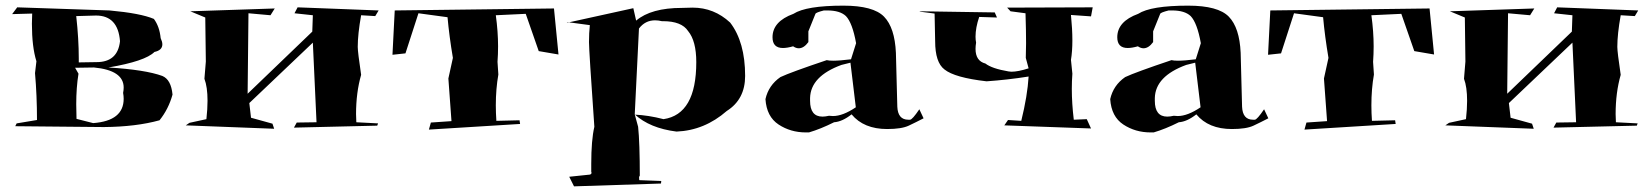

<svg xmlns="http://www.w3.org/2000/svg" viewBox="-20 -526 5852 680"><path d="M348 -76 34 -79 39 -89 111 -101Q111 -188 104 -267L109 -309Q93 -360 93 -442L94 -478L23 -476L41 -500L368 -489Q478 -479 525 -459Q545 -432 549 -391Q555 -378 555 -369Q555 -348 527 -342Q494 -309 364 -287Q495 -279 555 -257Q586 -244 591 -191Q577 -140 545 -100Q462 -77 348 -76ZM310 -90Q418 -98 418 -176Q418 -186 416 -197Q418 -207 418 -216Q418 -277 313 -287L246 -286L258 -265Q250 -216 250 -157L251 -105ZM259 -305 322 -306Q397 -306 405 -380Q398 -471 320 -471L250 -469Q259 -388 259 -319Z M951 -70 638 -82 651 -91 711 -104Q715 -140 715 -169Q715 -218 704 -247L709 -308L707 -464L654 -486L953 -496L938 -472L860 -479L857 -194L1086 -414L1088 -472L1023 -479L1034 -500L1321 -489L1309 -469L1259 -472Q1247 -405 1247 -360Q1247 -342 1259 -261Q1241 -198 1241 -122L1242 -93L1319 -89L1316 -81L1021 -74L1031 -92L1101 -93L1088 -375L863 -161L869 -109L945 -88Z M1499 -67 1506 -92 1579 -97 1568 -248 1584 -321Q1571 -398 1565 -465L1462 -479L1416 -337L1370 -332L1378 -489L1942 -496L1958 -333L1888 -345L1842 -477L1736 -472Q1744 -414 1744 -362Q1744 -334 1742 -307L1745 -262Q1736 -211 1736 -153Q1736 -126 1738 -98L1820 -100L1822 -87Z M2013 134 1996 100 2063 93Q2075 93 2075 86L2074 82V55Q2074 -30 2085 -77Q2066 -348 2066 -377Q2066 -409 2069 -437L1987 -448L1991 -446L2223 -497L2233 -453Q2286 -498 2395 -498L2433 -499Q2509 -499 2566 -446Q2619 -377 2619 -257Q2619 -174 2554 -133Q2475 -64 2376 -60Q2281 -72 2228 -121L2240 -77Q2246 -21 2246 102Q2244 96 2243 96L2244 112L2322 115L2321 124ZM2330 -104Q2446 -121 2446 -306Q2446 -381 2417 -416Q2394 -451 2328 -451H2324Q2312 -454 2300 -454Q2265 -454 2243 -425L2228 -120Q2276 -118 2330 -104Z M2845 -57H2834Q2780 -57 2737.5 -85Q2695 -113 2691 -175Q2702 -224 2744 -253Q2780 -270 2908 -313Q2916 -311 2931 -311Q2954 -311 2994 -316L3012 -373Q2999 -445 2976 -469Q2955 -489 2910 -489H2898Q2870 -482 2868 -477L2843 -415V-377Q2827 -355 2809 -355Q2799 -355 2789 -362Q2768 -356 2753 -356Q2716 -356 2716 -394Q2716 -450 2790 -477Q2835 -506 2967 -506Q3073 -506 3111 -467Q3149 -428 3153 -339L3158 -148Q3160 -102 3197 -102H3203Q3211 -102 3236 -139L3251 -107Q3224 -93 3198.5 -81Q3173 -69 3122 -69Q3039 -69 2996 -121Q2963 -95 2934 -93Q2886 -69 2845 -57ZM2893 -113Q2903 -113 2916 -116L2930 -115Q2965 -115 3011 -146L2992 -304L2960 -296Q2851 -256 2849 -179V-169Q2849 -113 2893 -113ZM2794 -451 2795 -465Z M3844 -71 3537 -82 3550 -101 3597 -98Q3619 -187 3623 -255Q3547 -243 3474 -238Q3361 -251 3325 -280Q3292 -305 3292 -380L3290 -478L3236 -485L3241 -486L3503 -482L3511 -464L3448 -466Q3435 -428 3435 -396Q3435 -385 3437 -375Q3435 -363 3435 -353Q3435 -310 3470 -301Q3493 -283 3552 -273L3562 -272Q3586 -272 3623 -284L3613 -321L3614 -373Q3614 -417 3612 -479L3559 -486L3547 -499L3850 -500L3844 -468L3773 -473Q3778 -423 3778 -383Q3778 -344 3773 -314L3778 -265Q3776 -239 3776 -211Q3776 -160 3783 -102L3829 -104Z M4066 -57H4055Q4001 -57 3958.5 -85Q3916 -113 3912 -175Q3923 -224 3965 -253Q4001 -270 4129 -313Q4137 -311 4152 -311Q4175 -311 4215 -316L4233 -373Q4220 -445 4197 -469Q4176 -489 4131 -489H4119Q4091 -482 4089 -477L4064 -415V-377Q4048 -355 4030 -355Q4020 -355 4010 -362Q3989 -356 3974 -356Q3937 -356 3937 -394Q3937 -450 4011 -477Q4056 -506 4188 -506Q4294 -506 4332 -467Q4370 -428 4374 -339L4379 -148Q4381 -102 4418 -102H4424Q4432 -102 4457 -139L4472 -107Q4445 -93 4419.5 -81Q4394 -69 4343 -69Q4260 -69 4217 -121Q4184 -95 4155 -93Q4107 -69 4066 -57ZM4114 -113Q4124 -113 4137 -116L4151 -115Q4186 -115 4232 -146L4213 -304L4181 -296Q4072 -256 4070 -179V-169Q4070 -113 4114 -113ZM4015 -451 4016 -465Z M4600 -67 4607 -92 4680 -97 4669 -248 4685 -321Q4672 -398 4666 -465L4563 -479L4517 -337L4471 -332L4479 -489L5043 -496L5059 -333L4989 -345L4943 -477L4837 -472Q4845 -414 4845 -362Q4845 -334 4843 -307L4846 -262Q4837 -211 4837 -153Q4837 -126 4839 -98L4921 -100L4923 -87Z M5412 -70 5099 -82 5112 -91 5172 -104Q5176 -140 5176 -169Q5176 -218 5165 -247L5170 -308L5168 -464L5115 -486L5414 -496L5399 -472L5321 -479L5318 -194L5547 -414L5549 -472L5484 -479L5495 -500L5782 -489L5770 -469L5720 -472Q5708 -405 5708 -360Q5708 -342 5720 -261Q5702 -198 5702 -122L5703 -93L5780 -89L5777 -81L5482 -74L5492 -92L5562 -93L5549 -375L5324 -161L5330 -109L5406 -88Z"/></svg>

Font: Xiangcui Kesong Xiangcui Kesong
Style: Regular
Weight: 400
Version: Version 1.501;March 28, 2024;FontCreator 14.0.0.2814 64-bit